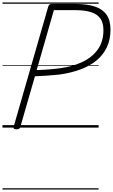

<svg xmlns="http://www.w3.org/2000/svg" viewBox="-20 -1030 912 1550"><path d="M113 14Q84 14 90 -6L370 -979Q373 -989 380 -993.5Q387 -998 402 -998H591Q684 -998 746.5 -977Q809 -956 840.5 -910.5Q872 -865 872 -790Q872 -711 842.5 -648.5Q813 -586 758.5 -541.5Q704 -497 628 -469Q552 -441 459 -428Q411 -423 361 -419.5Q311 -416 262 -414L144 -5Q141 5 134.5 9.5Q128 14 113 14ZM276 -464Q307 -465 339 -467Q371 -469 403.5 -472Q436 -475 465 -479Q573 -494 651.5 -533Q730 -572 772.5 -635Q815 -698 815 -786Q815 -846 790 -881Q765 -916 714.5 -932Q664 -948 588 -948H415ZM0 490H776V500H0ZM0 -20H776V0H0ZM0 -505H776V-500H0ZM0 -1010H776V-1000H0Z"/></svg>

Font: Playwrite TZ Guides
Style: Regular
Weight: 400
Designer: Veronika Burian, José Scaglione
Foundry: TypeTogether
Version: Version 1.003